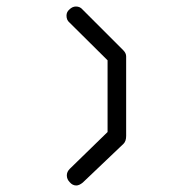

<svg xmlns="http://www.w3.org/2000/svg" viewBox="-20 -618 580 589"><path d="M359 -177 234 -58Q223 -49 214 -49Q202.5 -49 194 -59Q185 -68 185 -80Q185 -91 194 -100L310 -213V-433L193 -549Q184 -556.5 184 -570Q184 -581.5 193 -589Q202 -598 213 -598Q225.5 -598 233 -589L358 -464Q367 -455 367 -445V-201Q367 -185 359 -177Z"/></svg>

Font: IBM 3270
Style: Regular
Weight: 400
Monospace: yes
Version: Version 2.3.1